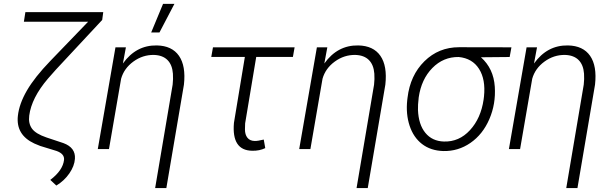

<svg xmlns="http://www.w3.org/2000/svg" viewBox="-20 -774 3184 997"><path d="M516.1 -710.9 510.7 -670.4 270 -412.1 229 -365.7Q143.6 -265.6 131.8 -173.8Q126.5 -133.3 146 -106.2Q165.5 -79.1 221.7 -60.1L309.6 -30.8Q373 -7.3 369.1 50.3Q366.7 87.9 340.1 126.5Q313.5 165 272.5 189.5L241.2 160.2Q306.2 110.8 312.5 56.6Q315.9 24.9 273.4 9.8L189 -16.1L158.2 -28.8Q62 -73.7 72.8 -172.4Q79.6 -234.9 119.9 -304.2Q160.2 -373.5 241.7 -458L437.5 -661.1H104L111.8 -710.9Z M487.8 0ZM633.8 -528.3 618.2 -444.3Q686.5 -540 794.4 -538.1Q873 -536.6 909.4 -484.1Q945.8 -431.6 935.1 -334.5L843.8 202.6H785.6L876.5 -334.5Q879.9 -363.8 877.9 -391.6Q874.5 -437.5 849.6 -462.4Q824.7 -487.3 779.3 -488.8Q721.2 -489.7 672.6 -454.3Q624 -418.9 608.9 -365.2L545.9 0H487.8L579.6 -528.3ZM826.7 -753.9H885.7L808.1 -605.5H765.1Z M1501 -478.5H1310.5L1252.9 -133.3L1252 -102.1Q1252 -74.7 1264.9 -58.6Q1277.8 -42.5 1302.2 -42Q1317.9 -41.5 1349.6 -49.3L1357.4 -4.9Q1327.1 9.8 1289.6 8.8Q1182.1 7.3 1194.8 -136.2L1251.5 -478.5H1077.1L1085.9 -528.3H1509.8Z M1679.7 -528.3 1664.1 -444.3Q1732.4 -540 1840.3 -538.1Q1918.9 -536.6 1955.3 -484.1Q1991.7 -431.6 1981 -334.5L1889.6 202.6H1831.5L1922.4 -334.5Q1925.8 -363.8 1923.8 -391.6Q1920.4 -437.5 1895.5 -462.4Q1870.6 -487.3 1825.2 -488.8Q1767.1 -489.7 1718.5 -454.3Q1669.9 -418.9 1654.8 -365.2L1591.8 0H1533.7L1625.5 -528.3Z M2626.5 -478 2477.5 -476.6Q2543 -418 2549.3 -323.7Q2555.2 -234.4 2521 -155.3Q2486.8 -76.2 2422.9 -32Q2358.9 12.2 2281.7 10.3Q2216.3 8.3 2171.6 -26.1Q2127 -60.5 2106.9 -121.3Q2086.9 -182.1 2094.7 -254.4L2096.2 -266.6Q2109.9 -382.8 2183.8 -455.8Q2257.8 -528.8 2363.8 -528.8L2635.7 -528.3ZM2150.4 -203.6Q2153.3 -127.4 2188.7 -84.2Q2224.1 -41 2284.7 -39.1Q2363.8 -36.6 2420.4 -98.1Q2477.1 -159.7 2491.2 -256.8L2493.2 -272.9Q2502.4 -361.3 2467.5 -416.3Q2432.6 -471.2 2361.8 -478Q2282.2 -479 2225.1 -420.9Q2168 -362.8 2154.3 -268.6Q2149.4 -227.5 2150.4 -203.6Z M2768.6 -528.3 2752.9 -444.3Q2821.3 -540 2929.2 -538.1Q3007.8 -536.6 3044.2 -484.1Q3080.6 -431.6 3069.8 -334.5L2978.5 202.6H2920.4L3011.2 -334.5Q3014.6 -363.8 3012.7 -391.6Q3009.3 -437.5 2984.4 -462.4Q2959.5 -487.3 2914.1 -488.8Q2856 -489.7 2807.4 -454.3Q2758.8 -418.9 2743.7 -365.2L2680.7 0H2622.6L2714.4 -528.3Z"/></svg>

Font: Roboto Light
Style: Italic
Weight: 300
Italic angle: -12°
Designer: Google
Version: Version 2.134; 2016; ttfautohint (v1.6)